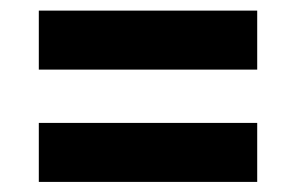

<svg xmlns="http://www.w3.org/2000/svg" viewBox="-20 -566 572 371"><path d="M55 -431.5V-545.5H477V-431.5ZM55 -214.5V-328.5H477V-214.5Z"/></svg>

Font: Encode Sans Semi Condensed
Style: Bold
Weight: 700
Width: 4
Designer: Multiple Designers
Foundry: Impallari Type
Version: Version 3.000; ttfautohint (v1.8.3) -l 8 -r 50 -G 200 -x 14 